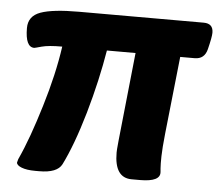

<svg xmlns="http://www.w3.org/2000/svg" viewBox="-43 -571 717 621"><g transform="rotate(5 315.0 -260.5)"><path d="M35 -31Q52 -68 68 -112.5Q84 -157 100 -210Q132 -315 145 -406Q100 -406 78.5 -400Q57 -394 55 -394Q26 -394 26 -456Q26 -495 65 -509Q104 -523 189 -523H594Q625 -523 625 -493Q625 -479 615 -439Q607 -406 575 -406H528L501 -154Q496 -106 495.5 -80.5Q495 -55 496 -42L497 -30Q500 2 433 2H406Q350 2 350 -80Q350 -82 350.5 -91.5Q351 -101 353 -119L383 -406H290Q282 -358 270.5 -307Q259 -256 243 -200Q227 -145 211 -102Q195 -59 179 -27Q164 2 106 2H93Q65 2 48.5 -4.5Q32 -11 32 -20Z"/></g></svg>

Font: AsCom
Style: Bold Italic
Weight: 700
Italic angle: -48°
Designer: AsCom
Foundry: AsCom
Version: Version 1.001